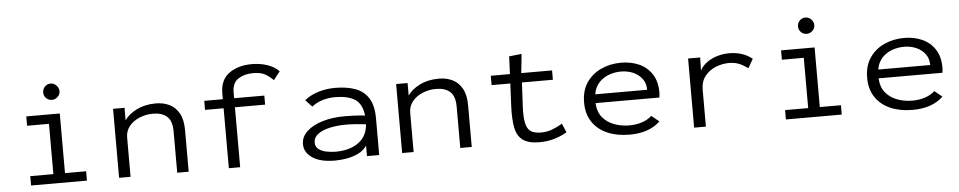

<svg xmlns="http://www.w3.org/2000/svg" viewBox="-39 -964 6329 1267"><g transform="rotate(-5 3125.0 -330.0)"><path d="M126 0V-62H279V-395H134V-457H356V-62H496V0ZM313 -551Q290 -551 274.5 -566.5Q259 -582 259 -604Q259 -627 274.5 -643Q290 -659 313 -659Q334 -659 350.5 -642.5Q367 -626 367 -604Q367 -582 350.5 -566.5Q334 -551 313 -551Z M709 0V-457H785V-374Q812 -414 866.5 -441Q921 -468 993 -468Q1043 -468 1083 -448.5Q1123 -429 1146.5 -386.5Q1170 -344 1170 -275V0H1094V-273Q1094 -344 1060.5 -373Q1027 -402 968 -402Q922 -402 880 -385Q838 -368 811.5 -336Q785 -304 785 -261V0Z M1436 0V-397H1313V-457H1436V-495Q1436 -585 1495.5 -628Q1555 -671 1647 -671Q1700 -671 1747.5 -655.5Q1795 -640 1826 -608L1783 -553Q1750 -585 1722.5 -598Q1695 -611 1649 -611Q1592 -611 1551.5 -585Q1511 -559 1511 -495V-457H1711V-397H1511V0Z M2140 11Q2042 11 1989.5 -24.5Q1937 -60 1937 -115Q1937 -164 1976 -200Q2015 -236 2080.5 -255.5Q2146 -275 2225 -275Q2253 -275 2289 -273.5Q2325 -272 2362 -268Q2352 -348 2304.5 -377Q2257 -406 2175 -406Q2133 -406 2093 -394.5Q2053 -383 2020 -357L1977 -403Q2017 -435 2069.5 -451Q2122 -467 2181 -467Q2256 -467 2312.5 -447Q2369 -427 2400.5 -378Q2432 -329 2432 -243V0H2351V-70Q2329 -37 2291.5 -19.5Q2254 -2 2213.5 4.5Q2173 11 2140 11ZM2015 -119Q2015 -92 2034 -76.5Q2053 -61 2083.5 -54Q2114 -47 2148 -47Q2240 -47 2298.5 -88.5Q2357 -130 2363 -210Q2331 -214 2295.5 -216.5Q2260 -219 2232 -219Q2172 -219 2123 -208Q2074 -197 2044.5 -175Q2015 -153 2015 -119Z M2584 0V-457H2660V-374Q2687 -414 2741.5 -441Q2796 -468 2868 -468Q2918 -468 2958 -448.5Q2998 -429 3021.5 -386.5Q3045 -344 3045 -275V0H2969V-273Q2969 -344 2935.5 -373Q2902 -402 2843 -402Q2797 -402 2755 -385Q2713 -368 2686.5 -336Q2660 -304 2660 -261V0Z M3494 8Q3421 8 3383.5 -19.5Q3346 -47 3335 -103.5Q3324 -160 3328 -248L3335 -395H3211V-457H3338L3343 -574L3426 -583L3413 -457H3617V-395H3412L3404 -243Q3400 -167 3409 -126.5Q3418 -86 3442 -70.5Q3466 -55 3508 -55Q3549 -55 3583 -68Q3617 -81 3651 -101L3676 -42Q3591 8 3494 8Z M4091 10Q4007 10 3943.5 -17.5Q3880 -45 3844.5 -98Q3809 -151 3809 -227Q3809 -305 3845 -358.5Q3881 -412 3941.5 -440Q4002 -468 4075 -468Q4140 -468 4193 -444.5Q4246 -421 4278 -372.5Q4310 -324 4310 -250Q4310 -242 4309 -233.5Q4308 -225 4307 -217H3884Q3887 -158 3917.5 -121.5Q3948 -85 3995 -68Q4042 -51 4093 -51Q4137 -51 4175.5 -63Q4214 -75 4243 -101L4293 -60Q4220 10 4091 10ZM3887 -275H4231Q4231 -318 4208.5 -348Q4186 -378 4149.5 -394Q4113 -410 4068 -410Q4029 -410 3990.5 -396.5Q3952 -383 3923.5 -353Q3895 -323 3887 -275Z M4518 1V-457H4598L4596 -371Q4613 -402 4644 -424Q4675 -446 4713 -457Q4751 -468 4789 -468Q4882 -468 4943 -418L4909 -358Q4872 -385 4844.5 -394.5Q4817 -404 4783 -404Q4741 -404 4698 -387.5Q4655 -371 4625.5 -335Q4596 -299 4596 -242V1Z M5126 0V-62H5279V-395H5134V-457H5356V-62H5496V0ZM5313 -551Q5290 -551 5274.5 -566.5Q5259 -582 5259 -604Q5259 -627 5274.5 -643Q5290 -659 5313 -659Q5334 -659 5350.5 -642.5Q5367 -626 5367 -604Q5367 -582 5350.5 -566.5Q5334 -551 5313 -551Z M5966 10Q5882 10 5818.5 -17.5Q5755 -45 5719.5 -98Q5684 -151 5684 -227Q5684 -305 5720 -358.5Q5756 -412 5816.5 -440Q5877 -468 5950 -468Q6015 -468 6068 -444.5Q6121 -421 6153 -372.5Q6185 -324 6185 -250Q6185 -242 6184 -233.5Q6183 -225 6182 -217H5759Q5762 -158 5792.5 -121.5Q5823 -85 5870 -68Q5917 -51 5968 -51Q6012 -51 6050.5 -63Q6089 -75 6118 -101L6168 -60Q6095 10 5966 10ZM5762 -275H6106Q6106 -318 6083.5 -348Q6061 -378 6024.5 -394Q5988 -410 5943 -410Q5904 -410 5865.5 -396.5Q5827 -383 5798.5 -353Q5770 -323 5762 -275Z"/></g></svg>

Font: Inconsolata Expanded Thin
Style: Regular
Weight: 100
Width: 7
Monospace: yes
Designer: Raph Levien, Cyreal, Brenton Simpson
Foundry: Raph Levien, Cyreal, Google
Version: Version 3.100; ttfautohint (v1.8.4.7-5d5b)